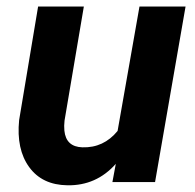

<svg xmlns="http://www.w3.org/2000/svg" viewBox="-20 -548 588 578"><path d="M328.6 -54.7Q270 11.2 183.1 9.8Q106.9 8.8 67.9 -44.9Q28.8 -98.6 37.6 -186.5L94.7 -528.3H232.4L174.3 -185.1Q172.4 -168.9 173.8 -154.8Q178.7 -106 228 -104.5Q292 -102.5 334 -153.8L399.9 -528.3H538.6L446.8 0H318.4Z"/></svg>

Font: TypoPRO Roboto
Style: Bold Italic
Weight: 700
Italic angle: -12°
Designer: Google
Version: Version 2.136; 2016